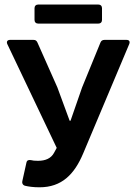

<svg xmlns="http://www.w3.org/2000/svg" viewBox="-20 -796 582 828"><path d="M128.9 -760.7V-710C128.9 -700.2 134.8 -694.3 144.5 -694.3H404.3C414.1 -694.3 419.9 -700.2 419.9 -710V-760.7C419.9 -770.5 414.1 -776.4 404.3 -776.4H144.5C134.8 -776.4 128.9 -770.5 128.9 -760.7ZM86.9 4.9C103.5 8.8 124 11.7 150.4 11.7C246.1 11.7 300.8 -43.9 338.9 -134.8L537.1 -605.5C542 -617.2 537.1 -624 525.4 -624H430.7C421.9 -624 416 -620.1 413.1 -612.3L334 -418.9L284.2 -275.4H280.3L227.5 -418.9L141.6 -612.3C137.7 -621.1 132.8 -624 124 -624H23.4C11.7 -624 6.8 -616.2 11.7 -605.5L224.6 -158.2L212.9 -136.7C200.2 -113.3 176.8 -102.5 143.6 -102.5C129.9 -102.5 120.1 -103.5 113.3 -105.5C102.5 -107.4 95.7 -104.5 93.8 -93.8L76.2 -14.6C74.2 -5.9 78.1 2 86.9 4.9Z"/></svg>

Font: Ed Sans Neue SemiBold
Style: Regular
Weight: 600
Designer: Stephen Hutchings
Version: Version 1.004;PS 001.004;hotconv 1.0.88;makeotf.lib2.5.64775